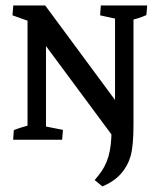

<svg xmlns="http://www.w3.org/2000/svg" viewBox="-20 -503 568 691"><path d="M397.5 2.9 83.5 -420.9 142.6 -483.4 456.5 -58.6ZM27.3 0 29.8 -34.7Q54.7 -44.9 91.8 -53.7L79.1 -13.2V-84H145.5V-13.2L134.3 -49.8L206.5 -35.6L203.6 0ZM79.1 -7.3V-476.6L145.5 -447.8V-7.3ZM348.6 168 320.8 145 333.5 129.4Q358.9 99.1 370.1 60.8Q381.3 22.5 381.3 -33.2V-99.1L460.4 -174.8V-52.2Q460.4 21 450.2 58.1Q439.9 94.7 415 122.6Q390.1 150.4 348.6 168ZM146.5 -399.4 89.8 -424.8 24.9 -447.8 27.8 -483.4H142.6ZM394 -27.3V-476.6H460.4V-73.2ZM394 -399.4V-470.2L405.3 -433.6L340.3 -447.8L342.8 -483.4H509.8L506.8 -448.7Q479.5 -436.5 447.8 -429.7L460.4 -470.2V-399.4Z"/></svg>

Font: Markazi Text Medium
Style: Regular
Weight: 500
Designer: Borna Izadpanah (Arabic designer), Fiona Ross (Arabic design director) and Florian Runge (Latin designer)
Foundry: Borna Izadpanah and Florian Runge
Version: Version 1.001